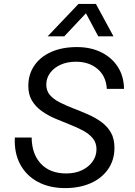

<svg xmlns="http://www.w3.org/2000/svg" viewBox="-20 -951 690 983"><path d="M314 12Q233 12 173.5 -20Q114 -52 83 -110.5Q52 -169 56 -247H142Q143 -162 189.5 -112.5Q236 -63 319 -63Q365 -63 399.5 -79.5Q434 -96 454 -124Q474 -152 474 -187Q474 -220 455 -243Q436 -266 405 -282.5Q374 -299 337 -313.5Q300 -328 262.5 -344Q225 -360 193.5 -382.5Q162 -405 143.5 -436Q125 -467 125 -511Q125 -570 155.5 -615Q186 -660 242 -685Q298 -710 374 -710Q444 -710 498 -683.5Q552 -657 583 -609Q614 -561 615 -496H527Q523 -561 479.5 -598Q436 -635 369 -635Q324 -635 290 -619.5Q256 -604 236.5 -577.5Q217 -551 217 -518Q217 -486 235.5 -464.5Q254 -443 285.5 -427Q317 -411 354.5 -396.5Q392 -382 429 -366Q466 -350 497.5 -327.5Q529 -305 547.5 -273Q566 -241 566 -194Q566 -132 533.5 -85Q501 -38 444 -13Q387 12 314 12ZM224 -765 382 -931H471L561 -765H483L420 -883L309 -765Z"/></svg>

Font: Azeret Mono Thin Light
Style: Italic
Weight: 300
Italic angle: -12°
Version: Version 1.002